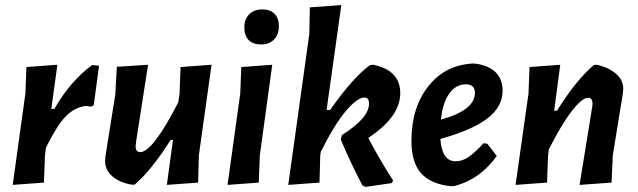

<svg xmlns="http://www.w3.org/2000/svg" viewBox="-20 -724 2513 756"><path d="M206 -469 182 -295H194Q256 -404 343 -468L370 -465L349 -309L338 -304L319 -307Q275 -302 240.5 -267.5Q206 -233 161 -143L157 -112L153 -5L30 4L80 -356L84 -460Z M563 -469 516 -167 514 -149Q514 -125 532 -125Q581 -125 682 -321L687 -356L691 -460L813 -469L763 -112L760 -5L637 4L661 -173H652Q576 -53 510 3H498Q451 -5 422 -30Q393 -55 394 -92L395 -108L434 -352L440 -461Z M1013 -687Q1044 -687 1061 -669.5Q1078 -652 1078 -621Q1078 -588 1059 -568.5Q1040 -549 1008 -549Q976 -549 959 -566.5Q942 -584 942 -616Q942 -648 961 -667.5Q980 -687 1013 -687ZM1052 -469 1003 -112 999 -5 876 4 926 -356 930 -460Z M1450 -469Q1556 -447 1556 -357Q1556 -264 1430 -181Q1477 -92 1528 -13L1522 -3L1419 12L1407 6Q1359 -86 1322 -174L1326 -192Q1433 -259 1433 -316Q1433 -340 1415 -340Q1387 -340 1342 -287Q1297 -234 1243 -126L1241 -112L1238 -5L1115 4L1198 -591L1200 -695L1324 -704L1266 -291H1280Q1367 -416 1437 -468Z M1936 -110Q1870 -17 1767 9H1753Q1674 0 1637 -43Q1600 -86 1600 -169Q1600 -301 1667 -385Q1734 -469 1844 -474L1856 -473Q1959 -456 1959 -366Q1959 -304 1899.5 -258Q1840 -212 1714 -177Q1720 -89 1774 -89Q1799 -89 1823 -104.5Q1847 -120 1884 -160L1899 -158ZM1814 -392Q1775 -392 1749 -355.5Q1723 -319 1716 -253Q1850 -290 1850 -358Q1850 -392 1814 -392Z M2010 4 2061 -356 2065 -460 2186 -469 2162 -288H2173Q2248 -408 2318 -468L2330 -469Q2376 -459 2405.5 -433.5Q2435 -408 2434 -372L2433 -359L2393 -113L2388 -5L2262 4L2312 -304L2313 -315Q2313 -339 2296 -339Q2272 -339 2232 -287.5Q2192 -236 2141 -136L2138 -112L2134 -5Z"/></svg>

Font: Alegreya Sans SC
Style: Bold Italic
Weight: 700
Italic angle: -7°
Designer: Juan Pablo del Peral
Foundry: Huerta Tipografica
Version: Version 2.007